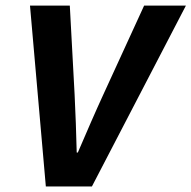

<svg xmlns="http://www.w3.org/2000/svg" viewBox="-20 -672 690 692"><path d="M145.2 0H311.3L650 -651.7H499.4L352.3 -331C328.3 -279.1 288.4 -187.6 260.5 -122.2H256.5C255.1 -192 252 -262.4 248.9 -331.2L231.6 -651.7H88.1L145.2 0Z"/></svg>

Font: Source Code Variable
Style: Italic
Weight: 400
Italic angle: -11°
Monospace: yes
Designer: Paul D. Hunt, Teo Tuominen
Foundry: Adobe Systems Incorporated
Version: Version 1.005;PS 1.0;hotconv 16.6.54;makeotf.lib2.5.65590